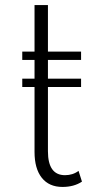

<svg xmlns="http://www.w3.org/2000/svg" viewBox="-20 -723 398 759"><path d="M227 16Q272.5 16 304 -5L290.5 -47.5Q268 -30.5 237 -30.5Q169.5 -30.5 169.5 -125V-379H300.5V-412H169.5V-486H300.5V-519H169.5V-703H116.5V-519H68V-486H116.5V-412H68V-379H116.5V-122.5Q116.5 -56.5 145.2 -20.2Q174 16 227 16Z"/></svg>

Font: Spartan Light
Style: Regular
Weight: 300
Designer: Matt Bailey, Mirko Velimirovic
Foundry: Matt Bailey
Version: Version 1.003; ttfautohint (v1.8.3)